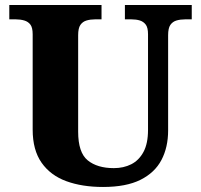

<svg xmlns="http://www.w3.org/2000/svg" viewBox="-20 -734 799 764"><path d="M390 10Q307 10 244 -13Q181 -36 145.5 -86.5Q110 -137 110 -218V-598Q110 -624 101 -636Q92 -648 76.5 -652.5Q61 -657 43 -657H17V-714H384V-657H358Q340 -657 324.5 -652.5Q309 -648 300 -635Q291 -622 291 -594V-210Q291 -127 329 -96Q367 -65 433 -65Q472 -65 502.5 -80.5Q533 -96 551 -129.5Q569 -163 569 -217V-598Q569 -624 560 -636Q551 -648 536.5 -652.5Q522 -657 503 -657H477V-714H743V-657H717Q698 -657 682.5 -652.5Q667 -648 658 -635Q649 -622 649 -594V-215Q649 -148 622.5 -97.5Q596 -47 539 -18.5Q482 10 390 10Z"/></svg>

Font: Noto Serif Hebrew ExtraBold
Style: Regular
Weight: 800
Version: Version 2.003